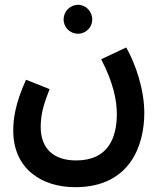

<svg xmlns="http://www.w3.org/2000/svg" viewBox="-20 -547 670 797"><path d="M304 -407C337 -407 363 -434 363 -466C363 -499 337 -527 304 -527C270 -527 244 -499 244 -466C244 -434 270 -407 304 -407ZM35 -5C35 153 152 230 292 230C521 230 579 55 579 -78C579 -176 543 -281 504 -350L400 -301C450 -205 465 -131 465 -74C465 25 429 119 296 119C203 119 149 70 149 -20C149 -69 159 -109 186 -177L88 -216C43 -117 35 -53 35 -5Z"/></svg>

Font: Noto Sans Arabic Cond SemBd
Style: Regular
Weight: 600
Width: 3
Designer: Monotype Design Team, Nadine Chahine, Nizar Qandah and Khaled Hosny
Foundry: Monotype Imaging Inc.
Version: Version 2.012